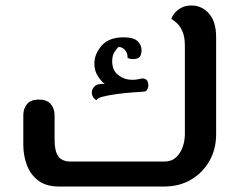

<svg xmlns="http://www.w3.org/2000/svg" viewBox="-20 -680 873 700"><path d="M195 0Q149 0 120.5 -21Q92 -42 78.5 -77Q65 -112 65 -152V-260Q65 -284 78.5 -300.5Q92 -317 122 -317Q151 -317 165 -300.5Q179 -284 179 -260V-170Q179 -129 192.5 -110Q206 -91 238 -91H579Q605 -91 621.5 -106Q638 -121 646 -144Q654 -167 654 -191V-513Q654 -546 645 -566Q636 -586 624.5 -596Q613 -606 605 -611Q606 -618 614.5 -629.5Q623 -641 639 -650.5Q655 -660 678 -660Q716 -660 742 -630.5Q768 -601 768 -544V-191Q768 -136 743.5 -93Q719 -50 676.5 -25Q634 0 579 0ZM332 -314Q317 -323 315 -338Q313 -353 324 -364.5Q335 -376 362 -374Q350 -382 337 -402Q324 -422 324 -448Q324 -483 350.5 -513.5Q377 -544 431 -544Q466 -544 481 -530.5Q496 -517 496 -497Q496 -470 477.5 -466Q459 -462 445 -469Q446 -484 437 -496Q428 -508 413 -509Q406 -504 397.5 -490.5Q389 -477 389 -457Q389 -423 411.5 -406Q434 -389 462 -389Q474 -389 483.5 -391Q493 -393 499 -394Q514 -394 518.5 -382Q523 -370 519 -358.5Q515 -347 506 -346Q491 -345 463 -343Q435 -341 405.5 -337Q376 -333 354.5 -327.5Q333 -322 332 -314Z"/></svg>

Font: El Messiri SemiBold
Style: Regular
Weight: 600
Designer: Mohamed Gaber
Foundry: Kief Type Foundry
Version: Version 2.020; ttfautohint (v1.8.3)